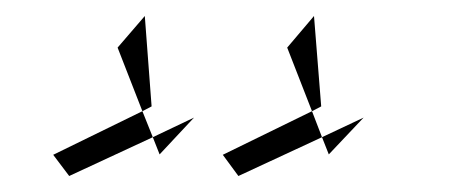

<svg xmlns="http://www.w3.org/2000/svg" viewBox="-20 -376 587 240"><path d="M339 -316.5 372.5 -356 381.5 -243 370 -237 382.5 -204.5 278 -156 258.5 -182.5 370 -237ZM127 -316.5 161 -356 169.5 -243 158 -237 171 -204.5 66.5 -156 46.5 -182.5 158 -237ZM434.5 -229 391 -183 382.5 -204.5ZM222.5 -229 179.5 -183 171 -204.5Z"/></svg>

Font: Libre Caslon Text SemiBold Italic
Style: Regular
Weight: 600
Italic angle: -22.583°
Designer: Pablo Impallari, Rodrigo Fuenzalida, Katja Schimmel
Foundry: Pablo Impallari, Rodrigo Fuenzalida
Version: Version 2.000